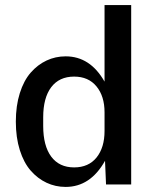

<svg xmlns="http://www.w3.org/2000/svg" viewBox="-20 -734 610 764"><path d="M241.2 9.8Q200.7 9.8 165.3 -6.8Q129.9 -23.4 102.3 -54.9Q74.7 -86.4 58.8 -136.7Q43 -187 43 -250Q43 -313 58.8 -363.3Q74.7 -413.6 102.3 -445.1Q129.9 -476.6 165.3 -493.2Q200.7 -509.8 241.2 -509.8Q338.9 -509.8 396 -409.2V-713.9H502V0H401.9L397.9 -94.2Q339.8 9.8 241.2 9.8ZM151.9 -232.9Q151.9 -153.8 183.8 -110.8Q215.8 -67.9 274.9 -67.9Q332.5 -67.9 364.3 -107.4Q396 -147 396 -212.9V-287.1Q396 -351.1 364 -390.1Q332 -429.2 274.9 -429.2Q215.8 -429.2 183.8 -387Q151.9 -344.7 151.9 -267.1Z"/></svg>

Font: TASA Orbiter Text Medium
Style: Regular
Weight: 500
Designer: Weizhong Zhang
Version: Version 1.000;Glyphs 3.1.2 (3151)